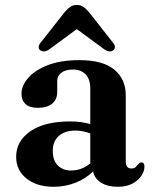

<svg xmlns="http://www.w3.org/2000/svg" viewBox="-20 -722 604 755"><path d="M43.5 -105Q43.5 -167.5 99.5 -206Q155.5 -244.5 256 -244.5Q278.5 -244.5 298.5 -241.8Q318.5 -239 335 -234V-374.5Q335 -410 317 -429.2Q299 -448.5 266.5 -448.5Q237 -448.5 221 -435.8Q205 -423 205 -405V-361Q205 -330.5 184.8 -314.2Q164.5 -298 128 -298Q96.5 -298 80.5 -312.8Q64.5 -327.5 64.5 -353.5Q64.5 -385 90.5 -415.2Q116.5 -445.5 167.2 -465.5Q218 -485.5 292.5 -485.5Q384.5 -485.5 429.5 -448.2Q474.5 -411 474.5 -347.5V-87.5Q474.5 -59.5 496.5 -59.5Q508 -59.5 513.2 -64.8Q518.5 -70 522.5 -75Q525.5 -78.5 528.5 -81Q531.5 -83.5 536 -83.5Q548 -83.5 548 -66.5Q548 -49.5 536.2 -31.2Q524.5 -13 501 -0.2Q477.5 12.5 443 12.5Q403.5 12.5 377.8 -3.5Q352 -19.5 346 -48Q317 -19 276.2 -3.2Q235.5 12.5 191 12.5Q125 12.5 84.2 -20Q43.5 -52.5 43.5 -105ZM187.5 -128.5Q187.5 -91 207.5 -71.2Q227.5 -51.5 259 -51.5Q301 -51.5 335 -79.5V-197.5Q321 -202.5 306.5 -205.5Q292 -208.5 276 -208.5Q234.5 -208.5 211 -187.2Q187.5 -166 187.5 -128.5ZM173 -527.5Q153 -513.5 137.5 -525Q132 -529.5 132 -537.2Q132 -545 140 -554.5L235.5 -676Q246.5 -688.5 257 -695.5Q267.5 -702.5 282.5 -702.5Q297 -702.5 307.2 -695.5Q317.5 -688.5 328.5 -676L424 -554.5Q432 -545 431.8 -537.2Q431.5 -529.5 426.5 -525Q411.5 -513.5 391 -527.5L282 -607.5Z"/></svg>

Font: Fraunces 9pt S000 SemiBold
Style: Regular
Weight: 600
Version: Version 1.000; ttfautohint (v1.8.3)